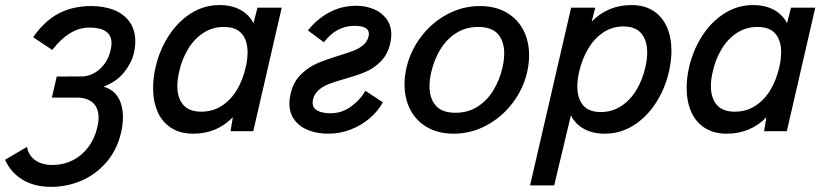

<svg xmlns="http://www.w3.org/2000/svg" viewBox="-100 -518 3261 758"><path d="M-80.1 112.8 6.3 62Q13.7 97.7 40.5 115.5Q67.4 133.3 106.4 133.3Q149.9 133.3 186.5 115Q223.1 96.7 248.5 63Q273.9 29.3 284.2 -15.6Q289.1 -35.2 289.1 -53.7Q289.1 -91.8 266.6 -112.3Q244.1 -132.8 203.1 -132.8H105L124 -215.8L229.5 -216.3Q269.5 -220.7 298.3 -249.5Q327.1 -278.3 336.4 -318.8Q340.3 -335.4 340.3 -347.2Q340.3 -409.2 252.9 -409.2Q212.4 -409.2 175.5 -386.2Q138.7 -363.3 106.4 -320.8L30.8 -371.1Q75.7 -435.5 131.6 -464.8Q187.5 -494.1 259.8 -494.1Q311 -494.1 350.6 -478.3Q390.1 -462.4 412.1 -430.9Q434.1 -399.4 434.1 -355Q434.1 -332.5 428.2 -306.6Q418.9 -268.6 389.4 -231.9Q359.9 -195.3 308.6 -175.8Q347.7 -165 366.5 -133.3Q385.3 -101.6 385.3 -55.7Q385.3 -25.9 377.9 5.9Q362.3 72.8 321.3 121.1Q280.3 169.4 222.9 194.6Q165.5 219.7 101.6 219.7Q36.1 219.7 -10.5 191.7Q-57.1 163.6 -80.1 112.8Z M1012.2 -487.8 899.9 0H810.1L819.3 -55.2Q755.9 9.8 663.1 9.8Q611.3 9.8 575.7 -13.2Q540 -36.1 522.2 -76.9Q504.4 -117.7 504.4 -170.4Q504.4 -211.9 514.2 -252.9Q529.8 -320.3 565.7 -376.2Q601.6 -432.1 653.6 -465.1Q705.6 -498 766.6 -498Q814.5 -498 848.9 -479.2Q883.3 -460.4 900.9 -426.3L916.5 -487.8ZM877.4 -311.5Q877.4 -357.9 854.7 -384.8Q832 -411.6 783.7 -411.6Q738.8 -411.6 702.6 -387.9Q666.5 -364.3 642.3 -324.2Q618.2 -284.2 607.4 -235.4Q600.1 -204.6 600.1 -177.7Q600.1 -131.3 623.3 -104.2Q646.5 -77.1 694.3 -77.1Q739.7 -77.1 775.6 -100.3Q811.5 -123.5 835.2 -163.1Q858.9 -202.6 870.1 -252.9Q877.4 -283.7 877.4 -311.5Z M1042.5 -109.9Q1042.5 -127 1046.9 -146.5Q1057.6 -193.4 1086.4 -222.4Q1115.2 -251.5 1149.4 -266.6Q1183.6 -281.7 1236.3 -297.9Q1274.4 -309.6 1295.9 -317.9Q1317.4 -326.2 1333.7 -339.8Q1350.1 -353.5 1355 -374Q1356.4 -379.9 1356.4 -384.3Q1356.4 -416 1298.8 -416Q1228 -416 1178.7 -351.1L1115.7 -397.9Q1150.4 -441.9 1199 -468.5Q1247.6 -495.1 1306.2 -495.1Q1344.2 -495.1 1375.7 -481.9Q1407.2 -468.8 1426 -443.1Q1444.8 -417.5 1444.8 -381.3Q1444.8 -363.8 1440.9 -347.7Q1430.7 -303.2 1403.3 -275.6Q1376 -248 1343.5 -234.4Q1311 -220.7 1259.8 -206.1Q1221.7 -195.3 1198.7 -186.5Q1175.8 -177.7 1158.4 -162.8Q1141.1 -147.9 1135.7 -125.5Q1134.3 -119.1 1134.3 -112.8Q1134.3 -91.8 1153.1 -81.3Q1171.9 -70.8 1205.1 -70.8Q1249 -70.8 1285.6 -97.2Q1322.3 -123.5 1342.3 -159.7L1411.6 -113.8Q1392.1 -78.6 1358.9 -50.5Q1325.7 -22.5 1283.7 -6.3Q1241.7 9.8 1196.3 9.8Q1153.8 9.8 1118.9 -3.4Q1084 -16.6 1063.2 -43.7Q1042.5 -70.8 1042.5 -109.9Z M1497.1 -184.6Q1497.1 -217.8 1504.9 -251Q1520.5 -317.9 1562.7 -373.5Q1605 -429.2 1665.8 -461.7Q1726.6 -494.1 1794.9 -494.1Q1855 -494.1 1898.9 -469Q1942.9 -443.8 1965.8 -399.9Q1988.8 -356 1988.8 -299.8Q1988.8 -266.1 1981 -232.9Q1965.8 -166.5 1923.3 -110.8Q1880.9 -55.2 1820.1 -22.7Q1759.3 9.8 1690.9 9.8Q1630.4 9.8 1586.7 -15.4Q1543 -40.5 1520 -84.5Q1497.1 -128.4 1497.1 -184.6ZM1883.8 -251Q1890.6 -281.2 1890.6 -307.1Q1890.6 -355 1866 -383.3Q1841.3 -411.6 1787.6 -411.6Q1738.8 -411.6 1700.9 -387.5Q1663.1 -363.3 1638.4 -322.8Q1613.8 -282.2 1602.5 -232.9Q1595.7 -202.6 1595.7 -176.8Q1595.7 -129.4 1620.4 -101.1Q1645 -72.8 1698.2 -72.8Q1747.6 -72.8 1785.4 -96.9Q1823.2 -121.1 1847.7 -161.4Q1872.1 -201.7 1883.8 -251Z M2154.8 -487.8H2250L2235.8 -432.6Q2299.3 -498 2393.1 -498Q2444.3 -498 2479.7 -474.9Q2515.1 -451.7 2533 -410.9Q2550.8 -370.1 2550.8 -317.4Q2550.8 -278.8 2541 -235.4Q2525.4 -167.5 2489.3 -111.6Q2453.1 -55.7 2401.1 -22.9Q2349.1 9.8 2288.1 9.8Q2239.7 9.8 2205.3 -9.3Q2170.9 -28.3 2153.8 -62.5L2087.9 213.9H1992.7ZM2447.8 -252.4Q2455.1 -283.2 2455.1 -310.5Q2455.1 -357.9 2432.1 -385.7Q2409.2 -413.6 2361.3 -413.6Q2316.9 -413.6 2281.2 -389.6Q2245.6 -365.7 2221.7 -325.2Q2197.8 -284.7 2186.5 -234.9Q2179.2 -204.1 2179.2 -176.3Q2179.2 -129.9 2201.7 -102.8Q2224.1 -75.7 2271.5 -75.7Q2316.4 -75.7 2352.3 -99.1Q2388.2 -122.6 2412.4 -162.6Q2436.5 -202.6 2447.8 -252.4Z M3118.7 -487.8 3006.3 0H2916.5L2925.8 -55.2Q2862.3 9.8 2769.5 9.8Q2717.8 9.8 2682.1 -13.2Q2646.5 -36.1 2628.7 -76.9Q2610.8 -117.7 2610.8 -170.4Q2610.8 -211.9 2620.6 -252.9Q2636.2 -320.3 2672.1 -376.2Q2708 -432.1 2760 -465.1Q2812 -498 2873 -498Q2920.9 -498 2955.3 -479.2Q2989.7 -460.4 3007.3 -426.3L3022.9 -487.8ZM2983.9 -311.5Q2983.9 -357.9 2961.2 -384.8Q2938.5 -411.6 2890.1 -411.6Q2845.2 -411.6 2809.1 -387.9Q2772.9 -364.3 2748.8 -324.2Q2724.6 -284.2 2713.9 -235.4Q2706.5 -204.6 2706.5 -177.7Q2706.5 -131.3 2729.7 -104.2Q2752.9 -77.1 2800.8 -77.1Q2846.2 -77.1 2882.1 -100.3Q2918 -123.5 2941.7 -163.1Q2965.3 -202.6 2976.6 -252.9Q2983.9 -283.7 2983.9 -311.5Z"/></svg>

Font: Acari Sans Medium
Style: Italic
Weight: 500
Italic angle: -13°
Designer: Alfredo Marco Pradil and Stefan Peev
Foundry: Hanken Design Co.
Version: Version 1.045